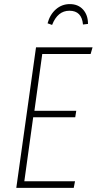

<svg xmlns="http://www.w3.org/2000/svg" viewBox="-20 -912 469 932"><path d="M232.9 -791 210.9 -798.8Q222.2 -841.3 251.2 -866.7Q280.3 -892.1 318.8 -892.1Q359.4 -892.1 383.3 -865.5Q407.2 -838.9 407.2 -795.9L382.8 -793Q377 -859.9 316.9 -859.9Q259.8 -859.9 232.9 -791ZM429.2 -682.1 419.9 -649.9H185.1L147 -374H350.1L345.2 -342.8H141.1L98.1 -32.2H344.2L337.9 0H59.1L154.8 -682.1Z"/></svg>

Font: Fira Sans Compressed UltraLight
Style: Italic
Weight: 200
Width: 3
Italic angle: -8°
Designer: Carrois Corporate & Edenspiekermann AG
Foundry: Carrois Corporate GbR & Edenspiekermann AG
Version: Version 4.203;PS 004.203;hotconv 1.0.88;makeotf.lib2.5.64775